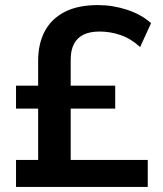

<svg xmlns="http://www.w3.org/2000/svg" viewBox="-20 -735 640 755"><path d="M43 0V-106H130V-308H43V-398H130V-496Q130 -563 156 -612Q182 -661 234 -688Q286 -715 365 -715Q424 -715 480 -696.5Q536 -678 574 -644L531 -550Q495 -583 454.5 -597Q414 -611 372 -611Q333 -611 308 -598.5Q283 -586 270.5 -561.5Q258 -537 258 -501V-398H433V-308H258V-106H561V0Z"/></svg>

Font: Nunito Sans 11pt
Style: Bold
Weight: 700
Version: Version 3.101;gftools[0.9.27]